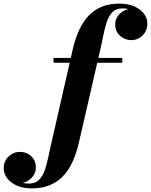

<svg xmlns="http://www.w3.org/2000/svg" viewBox="-230 -780 833 1060"><path d="M-54.5 260Q-103 260 -137.5 244.5Q-172 229 -190.8 203.8Q-209.5 178.5 -209.5 149.5Q-209.5 109 -182.5 83.8Q-155.5 58.5 -120.5 58.5Q-82 58.5 -57 83Q-32 107.5 -32 144.5Q-32 169.5 -45.5 189.2Q-59 209 -79.5 220.2Q-100 231.5 -121 231.5Q-143 231.5 -163 218Q-183 204.5 -195.8 185.2Q-208.5 166 -208.5 149.5H-182Q-182 171 -168.2 190Q-154.5 209 -129.2 221.2Q-104 233.5 -70 233.5Q-35.5 233.5 -15 213.5Q5.5 193.5 17.8 157.8Q30 122 39.5 74.8Q49 27.5 62 -26.5L172.5 -511.5Q186.5 -571 208.2 -617Q230 -663 261 -695Q292 -727 333.5 -743.5Q375 -760 429 -760Q477.5 -760 512 -744.5Q546.5 -729 565 -704Q583.5 -679 583.5 -649.5Q583.5 -610.5 557.2 -584.5Q531 -558.5 495 -558.5Q459 -558.5 432.5 -582.8Q406 -607 406 -644.5Q406 -670 419.2 -689.5Q432.5 -709 453.2 -720.2Q474 -731.5 496.5 -731.5Q511 -731.5 526 -723.8Q541 -716 553.8 -703.2Q566.5 -690.5 574.5 -676.5Q582.5 -662.5 582.5 -649.5H556.5Q556.5 -671 542.5 -690.2Q528.5 -709.5 503.5 -721.5Q478.5 -733.5 445 -733.5Q411 -733.5 391 -713.2Q371 -693 359.2 -657.5Q347.5 -622 338.2 -574.5Q329 -527 316 -473L204.5 11.5Q190.5 70.5 168.8 116.8Q147 163 115.8 194.8Q84.5 226.5 42 243.2Q-0.5 260 -54.5 260ZM65.5 -433.5V-460H445V-433.5Z"/></svg>

Font: Bodoni Moda 9pt ExtraBold
Style: Italic
Weight: 800
Italic angle: -13°
Designer: Owen Earl
Foundry: indestructible type
Version: Version 2.004